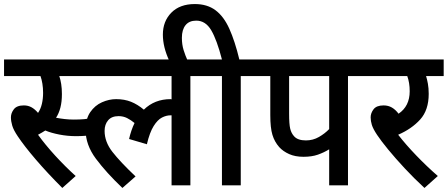

<svg xmlns="http://www.w3.org/2000/svg" viewBox="-20 -916 2213 949"><path d="M345 -325Q373 -325 396 -327Q419 -329 444 -335L452 -252Q429 -247 405 -245Q381 -243 356 -243Q314 -243 273 -251Q232 -259 204 -271Q187 -260 168 -250Q204 -200 253 -146.5Q302 -93 354 -46L288 13Q214 -61 157 -127.5Q100 -194 68 -242Q47 -273 40.5 -295Q34 -317 34 -336Q34 -357 48.5 -376Q63 -395 98 -395Q119 -395 136 -385.5Q153 -376 168 -358Q181 -377 187 -402.5Q193 -428 193 -457Q193 -481 189.5 -502.5Q186 -524 180 -540H0V-622H400V-540H273Q279 -523 282.5 -500.5Q286 -478 286 -451Q286 -413 278.5 -384Q271 -355 257 -334Q278 -330 300 -327.5Q322 -325 345 -325Z M365 -540V-622H1013V-540H921V0H828V-346Q825 -346 823 -346Q802 -346 780.5 -335Q759 -324 739.5 -293Q720 -262 706 -203L618 -229Q628 -273 645 -308Q627 -323 608 -332.5Q589 -342 566 -342Q532 -342 514.5 -321.5Q497 -301 497 -269Q497 -215 535.5 -165.5Q574 -116 650 -44L585 13Q505 -63 454 -131.5Q403 -200 403 -274Q403 -328 426 -361.5Q449 -395 484 -410.5Q519 -426 554 -426Q595 -426 627.5 -413Q660 -400 691 -374Q744 -426 823 -426Q826 -426 828 -425V-540Z M817 -615Q785 -683 785 -745Q785 -811 827 -853.5Q869 -896 943 -896Q1004 -896 1045 -865.5Q1086 -835 1113.5 -774Q1141 -713 1163 -622H1261V-540H1170V0H1077V-540H999V-622H1077Q1052 -719 1024 -766.5Q996 -814 950 -814Q915 -814 897 -791.5Q879 -769 879 -729Q879 -696 887.5 -668.5Q896 -641 908 -615Z M1700 -540V0H1607V-178Q1581 -162 1551 -151.5Q1521 -141 1480 -141Q1439 -141 1409 -154.5Q1379 -168 1360 -189Q1337 -215 1326.5 -249.5Q1316 -284 1316 -347V-540H1248V-622H1791V-540ZM1607 -540H1409V-355Q1409 -302 1414.5 -279.5Q1420 -257 1434 -242Q1452 -222 1492 -222Q1527 -222 1556.5 -239Q1586 -256 1607 -278Z M2144 -46 2078 13Q2025 -36 1979.5 -85Q1934 -134 1899 -176.5Q1864 -219 1844 -249Q1824 -279 1818 -298.5Q1812 -318 1812 -336Q1812 -357 1826.5 -376Q1841 -395 1876 -395Q1899 -395 1917 -384.5Q1935 -374 1950 -354Q2005 -391 2005 -465Q2005 -507 1993 -540H1778V-622H2173V-540H2086Q2091 -524 2095 -502Q2099 -480 2099 -452Q2099 -372 2057 -325.5Q2015 -279 1948 -250Q1986 -201 2038 -147Q2090 -93 2144 -46Z"/></svg>

Font: Noto Sans SemiCondensed Medium
Style: Italic
Weight: 500
Width: 4
Italic angle: -12°
Designer: Monotype Design Team
Foundry: Monotype Imaging Inc.
Version: Version 2.013; ttfautohint (v1.8.4.7-5d5b)